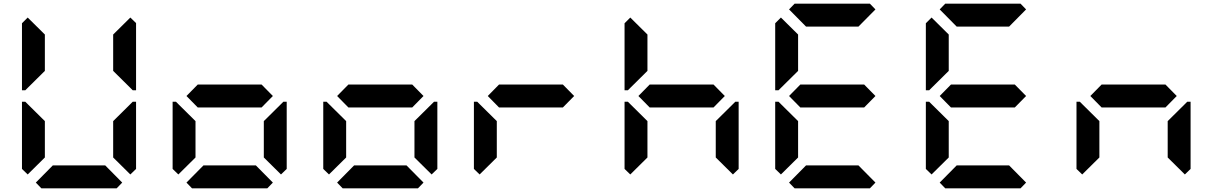

<svg xmlns="http://www.w3.org/2000/svg" viewBox="-20 -1020 6568 1040"><path d="M130 -75 99 -105V-469H117L130 -456L223 -364V-167ZM130 -544 117 -531H99V-894L130 -925L223 -833V-636ZM642 -31 612 0H204L174 -31L266 -124H550ZM686 -925 717 -895V-531H699L686 -544L593 -636V-833ZM686 -456 699 -469H717V-105L686 -75L593 -167V-364Z M946 -75 915 -105V-469H933L946 -456L1039 -364V-167ZM1397 -562 1458 -500 1397 -438H1051L990 -500L1051 -562ZM1458 -31 1428 0H1020L990 -31L1082 -124H1366ZM1502 -456 1515 -469H1533V-105L1502 -75L1409 -167V-364Z M1762 -75 1731 -105V-469H1749L1762 -456L1855 -364V-167ZM2213 -562 2274 -500 2213 -438H1867L1806 -500L1867 -562ZM2274 -31 2244 0H1836L1806 -31L1898 -124H2182ZM2318 -456 2331 -469H2349V-105L2318 -75L2225 -167V-364Z M2578 -75 2547 -105V-469H2565L2578 -456L2671 -364V-167ZM3029 -562 3090 -500 3029 -438H2683L2622 -500L2683 -562Z M3394 -75 3363 -105V-469H3381L3394 -456L3487 -364V-167ZM3394 -544 3381 -531H3363V-894L3394 -925L3487 -833V-636ZM3845 -562 3906 -500 3845 -438H3499L3438 -500L3499 -562ZM3950 -456 3963 -469H3981V-105L3950 -75L3857 -167V-364Z M4210 -75 4179 -105V-469H4197L4210 -456L4303 -364V-167ZM4210 -544 4197 -531H4179V-894L4210 -925L4303 -833V-636ZM4661 -562 4722 -500 4661 -438H4315L4254 -500L4315 -562ZM4254 -969 4284 -1000H4692L4722 -969L4630 -876H4346ZM4722 -31 4692 0H4284L4254 -31L4346 -124H4630Z M5026 -75 4995 -105V-469H5013L5026 -456L5119 -364V-167ZM5026 -544 5013 -531H4995V-894L5026 -925L5119 -833V-636ZM5477 -562 5538 -500 5477 -438H5131L5070 -500L5131 -562ZM5070 -969 5100 -1000H5508L5538 -969L5446 -876H5162ZM5538 -31 5508 0H5100L5070 -31L5162 -124H5446Z M5842 -75 5811 -105V-469H5829L5842 -456L5935 -364V-167ZM6293 -562 6354 -500 6293 -438H5947L5886 -500L5947 -562ZM6398 -456 6411 -469H6429V-105L6398 -75L6305 -167V-364Z"/></svg>

Font: DSEG7 Classic Mini
Style: Bold
Weight: 700
Designer: Keshikan(Twitter:@keshinomi_88pro)
Version: Version 0.46